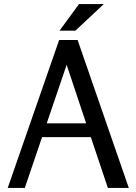

<svg xmlns="http://www.w3.org/2000/svg" viewBox="-20 -925 671 945"><path d="M369 -905 273 -774H351L491 -905ZM362 -728H271L18 0H102L187 -250H427L511 0H614ZM308 -606 404 -318H210Z"/></svg>

Font: Rosario
Style: Regular
Weight: 400
Designer: Hector Gatti
Foundry: Omnibus Type
Version: Version 1.100